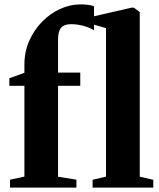

<svg xmlns="http://www.w3.org/2000/svg" viewBox="-20 -853 725 873"><path d="M25.5 0V-36L91 -50V-463H22.5V-497L91 -522V-560.5Q91 -617.5 112.8 -667Q134.5 -716.5 171.2 -754Q208 -791.5 253.2 -812.2Q298.5 -833 345.5 -833Q370.5 -833 385.8 -830.2Q401 -827.5 407.5 -824.5V-715Q391.5 -726 362.5 -734.5Q333.5 -743 304 -743Q283.5 -743 270.2 -736.5Q257 -730 250.5 -714.5Q244 -699 244 -672V-523H345V-463H244V-49.5L327.5 -36V0ZM462 -50V-725L399 -743.5V-777L577 -818H589L615.5 -798V-49.5L677 -35.5V0H401V-35.5Z"/></svg>

Font: Merriweather 96pt ExtraBold
Style: Regular
Weight: 800
Version: Version 2.100